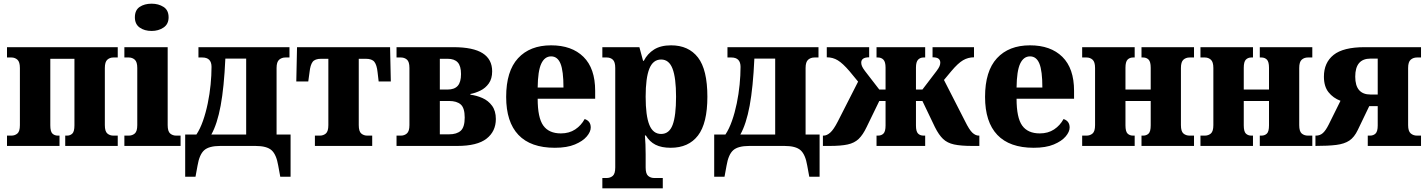

<svg xmlns="http://www.w3.org/2000/svg" viewBox="-20 -792 7751 1042"><path d="M18 0V-56H42Q61 -56 74.5 -67.5Q88 -79 88 -113V-423Q88 -456 74.5 -468Q61 -480 42 -480H18V-536H619V-480H595Q576 -480 562.5 -468Q549 -456 549 -423V-113Q549 -79 562.5 -67.5Q576 -56 595 -56H619V0H334V-56H344Q361 -56 372.5 -67Q384 -78 384 -112V-473H253V-112Q253 -78 264.5 -67Q276 -56 294 -56H303V0Z M803 -624Q764 -624 738 -642.5Q712 -661 712 -698Q712 -737 738 -754.5Q764 -772 803 -772Q840 -772 867.5 -754.5Q895 -737 895 -698Q895 -661 867.5 -642.5Q840 -624 803 -624ZM655 0V-56H679Q698 -56 711.5 -67.5Q725 -79 725 -113V-423Q725 -456 711.5 -468Q698 -480 679 -480H655V-536H890V-113Q890 -79 903.5 -67.5Q917 -56 936 -56H960V0Z M985 167V-62H1046Q1066 -92 1081.5 -136Q1097 -180 1107.5 -231Q1118 -282 1123 -333Q1128 -384 1128 -429Q1128 -480 1078 -480H1057V-536H1551V-480H1529Q1509 -480 1495 -468Q1481 -456 1481 -423V-62H1557V167H1501L1490 107Q1480 47 1454 23.5Q1428 0 1366 0H1176Q1114 0 1088 23.5Q1062 47 1052 107L1041 167ZM1127 -62H1316V-474H1203Q1196 -318 1177.5 -218.5Q1159 -119 1127 -62Z M1689 0V-56H1716Q1735 -56 1748.5 -67.5Q1762 -79 1762 -113V-473H1723Q1689 -473 1676.5 -456Q1664 -439 1660 -401L1653 -350H1588L1592 -536H2097L2101 -350H2035L2029 -401Q2025 -439 2012 -456Q1999 -473 1965 -473H1927V-113Q1927 -79 1940.5 -67.5Q1954 -56 1973 -56H2000V0Z M2132 0V-56H2156Q2175 -56 2188.5 -68Q2202 -80 2202 -113V-423Q2202 -457 2188.5 -468.5Q2175 -480 2156 -480H2132V-536H2440Q2548 -536 2599.5 -503Q2651 -470 2651 -405Q2651 -365 2633 -339.5Q2615 -314 2587.5 -300.5Q2560 -287 2533 -282V-278Q2566 -274 2598 -260Q2630 -246 2650.5 -218Q2671 -190 2671 -146Q2671 -79 2620.5 -39.5Q2570 0 2462 0ZM2367 -306H2409Q2446 -306 2464 -326Q2482 -346 2482 -390Q2482 -434 2464 -453.5Q2446 -473 2409 -473H2367ZM2367 -63H2417Q2459 -63 2480.5 -82.5Q2502 -102 2502 -154Q2502 -206 2480.5 -225Q2459 -244 2417 -244H2367Z M2991 10Q2860 10 2793.5 -60Q2727 -130 2727 -266Q2727 -406 2791.5 -476Q2856 -546 2971 -546Q3083 -546 3146.5 -483.5Q3210 -421 3210 -299V-256H2898Q2898 -153 2928.5 -110.5Q2959 -68 3024 -68Q3069 -68 3101.5 -89.5Q3134 -111 3153 -146Q3186 -135 3186 -100Q3186 -77 3164.5 -51.5Q3143 -26 3100 -8Q3057 10 2991 10ZM3038 -317Q3038 -407 3022 -446.5Q3006 -486 2971 -486Q2936 -486 2917.5 -446.5Q2899 -407 2898 -317Z M3249 230V174H3273Q3292 174 3305.5 162.5Q3319 151 3319 117V-423Q3319 -456 3306 -468Q3293 -480 3273 -480H3249V-536H3450L3470 -462H3474Q3494 -501 3530 -523.5Q3566 -546 3622 -546Q3717 -546 3768 -480Q3819 -414 3819 -267Q3819 -123 3768 -56.5Q3717 10 3620 10Q3570 10 3537.5 -6.5Q3505 -23 3485 -57H3480Q3482 -36 3483 -7.5Q3484 21 3484 46V117Q3484 151 3497.5 162.5Q3511 174 3530 174H3577V230ZM3568 -65Q3612 -65 3630.5 -114.5Q3649 -164 3649 -267Q3649 -369 3630 -419Q3611 -469 3568 -469Q3524 -469 3504 -419Q3484 -369 3484 -267Q3484 -164 3504 -114.5Q3524 -65 3568 -65Z M3856 167V-62H3917Q3937 -92 3952.5 -136Q3968 -180 3978.5 -231Q3989 -282 3994 -333Q3999 -384 3999 -429Q3999 -480 3949 -480H3928V-536H4422V-480H4400Q4380 -480 4366 -468Q4352 -456 4352 -423V-62H4428V167H4372L4361 107Q4351 47 4325 23.5Q4299 0 4237 0H4047Q3985 0 3959 23.5Q3933 47 3923 107L3912 167ZM3998 -62H4187V-474H4074Q4067 -318 4048.5 -218.5Q4030 -119 3998 -62Z M4446 0V-56H4450Q4467 -56 4485.5 -72Q4504 -88 4527 -133L4637 -349L4590 -406Q4554 -448 4527 -464.5Q4500 -481 4467 -481V-536H4697V-481Q4654 -481 4654 -452Q4654 -443 4658 -433Q4662 -423 4674 -407L4752 -306H4786V-425Q4786 -456 4774.5 -468Q4763 -480 4745 -480H4737V-536H5001V-480H4992Q4974 -480 4962.5 -468Q4951 -456 4951 -425V-306H4986L5063 -407Q5075 -423 5079 -433Q5083 -443 5083 -452Q5083 -466 5073.5 -473.5Q5064 -481 5041 -481V-536H5266V-481Q5234 -481 5206.5 -465Q5179 -449 5143 -406L5103 -358L5218 -133Q5240 -88 5257 -72Q5274 -56 5292 -56H5295V0H5256Q5195 0 5158 -8Q5121 -16 5098 -38Q5075 -60 5054 -102L4986 -244H4951V-111Q4951 -79 4962 -67.5Q4973 -56 4992 -56H5001V0H4737V-56H4745Q4764 -56 4775 -67.5Q4786 -79 4786 -111V-244H4752L4683 -102Q4663 -60 4640 -38Q4617 -16 4580.5 -8Q4544 0 4483 0Z M5590 10Q5459 10 5392.5 -60Q5326 -130 5326 -266Q5326 -406 5390.5 -476Q5455 -546 5570 -546Q5682 -546 5745.5 -483.5Q5809 -421 5809 -299V-256H5497Q5497 -153 5527.5 -110.5Q5558 -68 5623 -68Q5668 -68 5700.5 -89.5Q5733 -111 5752 -146Q5785 -135 5785 -100Q5785 -77 5763.5 -51.5Q5742 -26 5699 -8Q5656 10 5590 10ZM5637 -317Q5637 -407 5621 -446.5Q5605 -486 5570 -486Q5535 -486 5516.5 -446.5Q5498 -407 5497 -317Z M5853 0V-56H5877Q5896 -56 5909.5 -67.5Q5923 -79 5923 -113V-423Q5923 -456 5909.5 -468Q5896 -480 5877 -480H5853V-536H6138V-480H6129Q6111 -480 6099.5 -468.5Q6088 -457 6088 -424V-306H6225V-424Q6225 -457 6213.5 -468.5Q6202 -480 6184 -480H6175V-536H6460V-480H6436Q6416 -480 6402.5 -468Q6389 -456 6389 -423V-113Q6389 -79 6402.5 -67.5Q6416 -56 6436 -56H6460V0H6175V-56H6184Q6202 -56 6213.5 -67Q6225 -78 6225 -112V-244H6088V-112Q6088 -78 6099.5 -67Q6111 -56 6129 -56H6138V0Z M6495 0V-56H6519Q6538 -56 6551.5 -67.5Q6565 -79 6565 -113V-423Q6565 -456 6551.5 -468Q6538 -480 6519 -480H6495V-536H6780V-480H6771Q6753 -480 6741.5 -468.5Q6730 -457 6730 -424V-306H6867V-424Q6867 -457 6855.5 -468.5Q6844 -480 6826 -480H6817V-536H7102V-480H7078Q7058 -480 7044.5 -468Q7031 -456 7031 -423V-113Q7031 -79 7044.5 -67.5Q7058 -56 7078 -56H7102V0H6817V-56H6826Q6844 -56 6855.5 -67Q6867 -78 6867 -112V-244H6730V-112Q6730 -78 6741.5 -67Q6753 -56 6771 -56H6780V0Z M7119 0V-56H7122Q7144 -56 7159.5 -70Q7175 -84 7191 -116L7255 -245Q7215 -260 7190 -291.5Q7165 -323 7165 -376Q7165 -452 7217.5 -494Q7270 -536 7386 -536H7692V-480H7670Q7650 -480 7636 -468Q7622 -456 7622 -423V-113Q7622 -80 7636 -68Q7650 -56 7670 -56H7692V0H7403V-56H7415Q7434 -56 7445.5 -67.5Q7457 -79 7457 -111V-216H7411L7349 -87Q7330 -47 7303 -29Q7276 -11 7232 -5.5Q7188 0 7119 0ZM7418 -279H7457V-474H7418Q7335 -474 7335 -376Q7335 -279 7418 -279Z"/></svg>

Font: Noto Serif SemiCondensed ExtraBold
Style: Regular
Weight: 800
Width: 4
Designer: Monotype Design Team
Foundry: Monotype Imaging Inc.
Version: Version 2.015